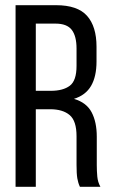

<svg xmlns="http://www.w3.org/2000/svg" viewBox="-20 -720 434 740"><path d="M196 -700H40V0H118V-299H173C205.7 -299 230.8 -291.5 248.5 -276.5C266.2 -261.5 275 -234.3 275 -195V-85C275 -61.7 276 -44.2 278 -32.5C280 -20.8 283.3 -10 288 0H367C360.3 -12 356.3 -25.2 355 -39.5C353.7 -53.8 353 -68.7 353 -84V-193C353 -231 346.3 -262.5 333 -287.5C319.7 -312.5 297 -329.7 265 -339C295 -348.3 317 -365 331 -389C345 -413 352 -444.3 352 -483V-540C352 -592 339.8 -631.7 315.5 -659C291.2 -686.3 251.3 -700 196 -700ZM176 -370H118V-629H194C223.3 -629 244.2 -621 256.5 -605C268.8 -589 275 -565 275 -533V-466C275 -428 266.3 -402.5 249 -389.5C231.7 -376.5 207.3 -370 176 -370Z"/></svg>

Font: SVN-Bebas Neue
Style: Regular
Weight: 400
Designer: Ryoichi Tsunekawa
Foundry: Ryoichi Tsunekawa
Version: Version 001.003